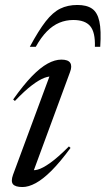

<svg xmlns="http://www.w3.org/2000/svg" viewBox="-20 -743 425 773"><path d="M32.5 -39.5 184 -448.5 194.5 -434.5Q180.5 -437.5 159.2 -429.8Q138 -422 108.8 -400Q79.5 -378 40 -336.5L33 -342.5Q74 -400.5 108.2 -435.8Q142.5 -471 171.8 -487Q201 -503 227 -503Q254.5 -503 262.8 -489.8Q271 -476.5 262 -453L110.5 -42L99.5 -60.5Q111.5 -55 131.2 -60Q151 -65 182 -87Q213 -109 257.5 -153.5L264 -147.5Q222.5 -91 187.8 -56.2Q153 -21.5 124 -5.8Q95 10 70.5 10Q41.5 10 32.2 -1.5Q23 -13 32.5 -39.5ZM275 -662.5Q245.5 -662.5 219 -651.5Q192.5 -640.5 169 -616.8Q145.5 -593 124 -554.5H100Q135.5 -620.5 164 -657Q192.5 -693.5 222.5 -708.2Q252.5 -723 291.5 -723Q329 -723 350.5 -708.2Q372 -693.5 380 -657.2Q388 -621 383.5 -554.5H362Q364 -613 343.2 -637.8Q322.5 -662.5 275 -662.5Z"/></svg>

Font: Newsreader 60pt
Style: Italic
Weight: 400
Italic angle: -17°
Designer: Hugues Gentile
Foundry: Production Type
Version: Version 1.003